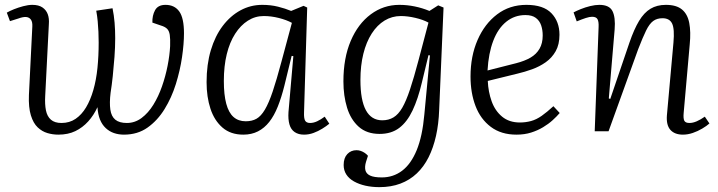

<svg xmlns="http://www.w3.org/2000/svg" viewBox="-20 -540 2955 790"><path d="M443 -506Q449 -477 451.5 -446.5Q454 -416 454 -383Q454 -346 451 -305.5Q448 -265 444 -227Q440 -189 435 -158Q430 -117 434 -89Q438 -61 454.5 -47.5Q471 -34 502 -34Q535 -34 562.5 -54.5Q590 -75 611 -109Q632 -143 646.5 -184.5Q661 -226 669.5 -269Q678 -312 680 -350Q681 -380 678.5 -396.5Q676 -413 667.5 -421.5Q659 -430 642 -435L607 -447Q606 -476 618 -498Q630 -520 661 -520Q698 -520 717.5 -493Q737 -466 737 -403Q737 -360 729 -305Q721 -250 703.5 -194Q686 -138 657 -91Q628 -44 587 -15Q546 14 490 14Q468 14 449 7.5Q430 1 415 -13Q400 -27 391.5 -48Q383 -69 381 -99Q366 -66 343 -40.5Q320 -15 290 -0.5Q260 14 220 14Q197 14 175 7.5Q153 1 135 -16Q117 -33 107 -65.5Q97 -98 99 -149L113 -431Q114 -450 107 -459.5Q100 -469 87.5 -470Q75 -471 56 -464L21 -453L8 -488Q20 -495 37.5 -502Q55 -509 75.5 -514.5Q96 -520 113 -520Q139 -520 154.5 -509.5Q170 -499 176.5 -481.5Q183 -464 181 -440L166 -145Q164 -111 169 -86Q174 -61 189.5 -47.5Q205 -34 233 -34Q266 -34 291 -51Q316 -68 334 -98Q352 -128 364 -169.5Q376 -211 381 -260.5Q386 -310 386 -365Q386 -387 385 -409Q384 -431 382 -452.5Q380 -474 376 -496Z M1231 -78Q1230 -53 1235.5 -43.5Q1241 -34 1256 -34Q1270 -34 1285 -41Q1300 -48 1316 -60L1335 -31Q1323 -21 1306 -10.5Q1289 0 1270 7Q1251 14 1231 14Q1208 14 1192.5 3.5Q1177 -7 1171 -28Q1165 -49 1167 -79L1187 -309L1180 -310L1150 -187Q1138 -139 1123 -101.5Q1108 -64 1088 -38.5Q1068 -13 1041.5 0.5Q1015 14 981 14Q929 14 895.5 -15Q862 -44 846 -92.5Q830 -141 830 -202Q830 -275 847.5 -333.5Q865 -392 896.5 -433.5Q928 -475 969.5 -497.5Q1011 -520 1059 -520Q1094 -520 1124 -512.5Q1154 -505 1178 -495L1229 -516L1244 -509ZM991 -41Q1017 -41 1035.5 -51.5Q1054 -62 1070 -89Q1086 -116 1102 -163.5Q1118 -211 1138 -286L1181 -446Q1159 -458 1127.5 -466Q1096 -474 1065 -474Q1030 -474 1000 -455Q970 -436 947.5 -401Q925 -366 913 -317Q901 -268 901 -207Q901 -150 911 -113Q921 -76 941 -58.5Q961 -41 991 -41Z M1749 -312 1743 -313 1716 -201Q1700 -133 1677.5 -85.5Q1655 -38 1622.5 -13.5Q1590 11 1542 11Q1489 11 1456 -18.5Q1423 -48 1408 -97Q1393 -146 1393 -205Q1393 -301 1423 -371.5Q1453 -442 1505.5 -481Q1558 -520 1623 -520Q1655 -520 1686.5 -513.5Q1718 -507 1747 -495L1783 -518L1805 -509L1787 -88Q1785 -30 1774 19Q1763 68 1743.5 107Q1724 146 1695 173.5Q1666 201 1627.5 215.5Q1589 230 1541 230Q1510 230 1483.5 224Q1457 218 1436.5 206.5Q1416 195 1405 178Q1394 161 1394 139Q1394 110 1409 94Q1424 78 1447 78Q1456 78 1464.5 81Q1473 84 1480.5 89Q1488 94 1494 101L1486 126Q1480 146 1483.5 160.5Q1487 175 1503 182.5Q1519 190 1551 190Q1598 190 1634.5 162.5Q1671 135 1694.5 78Q1718 21 1726 -69ZM1553 -45Q1579 -45 1599 -57Q1619 -69 1635 -96.5Q1651 -124 1667 -172Q1683 -220 1702 -292L1743 -447Q1721 -459 1689 -466.5Q1657 -474 1629 -474Q1593 -474 1562.5 -455.5Q1532 -437 1509.5 -402Q1487 -367 1475 -318.5Q1463 -270 1463 -211Q1463 -128 1485.5 -86.5Q1508 -45 1553 -45Z M2146 -520Q2216 -520 2249 -485.5Q2282 -451 2282 -397Q2282 -357 2266.5 -329.5Q2251 -302 2225.5 -284Q2200 -266 2169.5 -255Q2139 -244 2109 -237L1987 -207Q1989 -162 2003 -123Q2017 -84 2046 -60Q2075 -36 2119 -36Q2143 -36 2165 -42Q2187 -48 2209 -63.5Q2231 -79 2257 -103L2283 -75Q2271 -61 2254 -45.5Q2237 -30 2214.5 -16.5Q2192 -3 2165 5.5Q2138 14 2105 14Q2042 14 1999.5 -18Q1957 -50 1936.5 -104Q1916 -158 1916 -225Q1916 -309 1945 -375.5Q1974 -442 2025.5 -481Q2077 -520 2146 -520ZM2213 -394Q2213 -417 2206.5 -436Q2200 -455 2184.5 -466.5Q2169 -478 2142 -478Q2097 -478 2063 -450.5Q2029 -423 2009.5 -372Q1990 -321 1986 -250L2104 -280Q2139 -289 2163 -303Q2187 -317 2200 -339.5Q2213 -362 2213 -394Z M2899 -32Q2888 -22 2869.5 -11Q2851 0 2830.5 7Q2810 14 2790 14Q2756 14 2738.5 -5.5Q2721 -25 2724 -65L2751 -365Q2756 -421 2745.5 -443Q2735 -465 2706 -465Q2683 -465 2667.5 -453.5Q2652 -442 2638.5 -414.5Q2625 -387 2606 -338L2484 0H2427L2443 -429Q2444 -451 2438.5 -461Q2433 -471 2416 -471Q2406 -471 2390.5 -466Q2375 -461 2353 -452L2340 -489Q2351 -495 2369.5 -502.5Q2388 -510 2408.5 -515Q2429 -520 2446 -520Q2487 -520 2500 -494.5Q2513 -469 2509 -419L2485 -135L2491 -133L2570 -365Q2589 -420 2609.5 -454Q2630 -488 2656.5 -504Q2683 -520 2720 -520Q2763 -520 2786 -501Q2809 -482 2816 -445.5Q2823 -409 2818 -358L2793 -75Q2791 -53 2795.5 -43.5Q2800 -34 2817 -34Q2831 -34 2847 -41Q2863 -48 2880 -60Z"/></svg>

Font: Literata 24pt Light
Style: Italic
Weight: 300
Italic angle: -2°
Designer: Latin by Veronika Burian and Jose Scaglione. Greek by Irene Vlachou. Cyrillic by Vera Evstafieva
Foundry: TypeTogether
Version: Version 3.103;gftools[0.9.29]